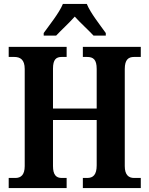

<svg xmlns="http://www.w3.org/2000/svg" viewBox="-20 -951 755 971"><path d="M201 -784V-771H264C288 -797 331 -836 358 -867C384 -838 432 -794 453 -771H515V-784C488 -822 437 -886 419 -931H298C280 -886 228 -822 201 -784ZM24 0H317V-51H292C264 -51 248 -67 248 -111V-344H469V-115C469 -67 451 -51 421 -51H399V0H692V-51H658C631 -51 611 -66 611 -111V-602C611 -650 630 -663 658 -663H692V-714H399V-663H420C452 -663 469 -650 469 -602V-402H248V-604C248 -650 264 -663 292 -663H317V-714H24V-663H52C82 -663 105 -650 105 -602V-111C105 -67 86 -51 58 -51H24Z"/></svg>

Font: Noto Serif Condensed
Style: Bold
Weight: 700
Width: 3
Designer: Monotype Design Team
Foundry: Monotype Imaging Inc.
Version: Version 2.015